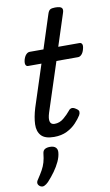

<svg xmlns="http://www.w3.org/2000/svg" viewBox="-109 -782 642 1125"><g transform="rotate(-10 212.5 -220.0)"><path d="M167 16Q113 16 90.5 -9Q68 -34 69.5 -76Q71 -118 87 -171L168 -420H89Q78 -420 74 -430Q70 -440 75 -460Q81 -480 91 -490Q101 -500 112 -500H194L258 -698Q264 -718 273.5 -724Q283 -730 303 -730Q334 -730 342.5 -720.5Q351 -711 344 -691L282 -500H408Q419 -500 423.5 -490.5Q428 -481 422 -460Q417 -441 407 -430.5Q397 -420 386 -420H257L162 -129Q151 -94 156.5 -76.5Q162 -59 183 -59Q213 -59 237 -79Q261 -99 278 -120Q284 -129 294.5 -132Q305 -135 320 -125Q337 -115 338 -105Q339 -95 333 -84Q321 -64 298.5 -40Q276 -16 243.5 0Q211 16 167 16ZM36 286Q24 278 22.5 267.5Q21 257 30 245Q48 218 60 196.5Q72 175 78.5 152.5Q85 130 88 100Q90 83 101.5 76Q113 69 132 69Q155 69 166 80Q177 91 175 110Q173 135 160 163Q147 191 127.5 218Q108 245 85 270Q72 283 60 288Q48 293 36 286Z"/></g></svg>

Font: Playwrite NO
Style: Regular
Weight: 400
Designer: Veronika Burian, José Scaglione
Foundry: TypeTogether
Version: Version 1.002